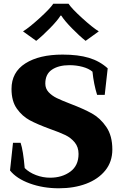

<svg xmlns="http://www.w3.org/2000/svg" viewBox="-20 -1004 659 1034"><path d="M104 -835Q138 -856 194 -907Q250 -958 267 -984H349Q366 -958 422 -907Q478 -856 512 -835L441 -784Q407 -811 367 -852Q327 -893 310 -920H306Q290 -894 250 -853Q210 -812 175 -784ZM34 -86 50 -235H91Q105 -193 113 -99Q137 -75 174 -61Q211 -47 250 -47Q314 -47 358.5 -79.5Q403 -112 403 -175Q403 -212 382.5 -237Q362 -262 332 -276.5Q302 -291 248 -310Q180 -335 140 -356.5Q100 -378 71 -418.5Q42 -459 42 -525Q42 -615 116.5 -662.5Q191 -710 317 -710Q401 -710 459 -692.5Q517 -675 560 -636L544 -493H503Q485 -550 478 -618Q458 -635 424.5 -644Q391 -653 354 -653Q296 -653 260 -629Q224 -605 224 -554Q224 -527 241.5 -508Q259 -489 285.5 -476Q312 -463 359 -445Q430 -418 475 -393Q520 -368 552.5 -320.5Q585 -273 585 -199Q585 -133 547 -86Q509 -39 444 -14.5Q379 10 297 10Q212 10 140.5 -16Q69 -42 34 -86Z"/></svg>

Font: Trirong ExtraBold
Style: Regular
Weight: 800
Designer: Katatrad Team
Foundry: CadsonDemak
Version: Version 1.001